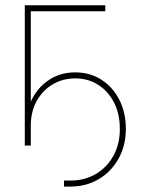

<svg xmlns="http://www.w3.org/2000/svg" viewBox="-20 -542 528 715"><path d="M218.3 152.8V130.4H241.7Q294.9 130.4 336.7 106Q378.4 81.5 402.3 38.1Q426.3 -5.4 426.3 -61.5Q426.3 -118.2 404.5 -160.4Q382.8 -202.6 345.5 -226.3Q308.1 -250 260.3 -250Q212.9 -250 175.3 -227.3Q137.7 -204.6 116.2 -165Q94.7 -125.5 94.7 -74.7H77.1Q77.1 -131.3 100.8 -176Q124.5 -220.7 165.8 -246.6Q207 -272.5 260.3 -272.5Q314.5 -272.5 356.9 -245.6Q399.4 -218.8 424.1 -171.1Q448.7 -123.5 448.7 -61.5Q448.7 0 421.6 48.6Q394.5 97.2 347.9 125Q301.3 152.8 241.7 152.8ZM372.1 -522.5V-500H94.7V0H72.3V-522.5Z"/></svg>

Font: Inter 28pt Thin
Style: Regular
Weight: 250
Designer: Rasmus Andersson
Foundry: rsms
Version: Version 4.001;git-66647c0bb